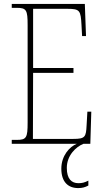

<svg xmlns="http://www.w3.org/2000/svg" viewBox="-20 -734 530 980"><path d="M40 0H372C336 14 293 60 293 127C293 195 328 226 379 226C400 226 414 222 431 213V188C411 198 399 201 380 201C346 201 321 180 321 123C321 59 368 15 406 0H441L446 -164H426L422 -94C419 -35 415 -25 354 -25H148L149 -362H355V-387H149V-689H325C388 -689 392 -680 396 -606L399 -550H419L413 -714H40V-694H65C115 -694 121 -683 121 -606V-108C121 -31 115 -20 65 -20H40Z"/></svg>

Font: Noto Serif Devanagari Condensed Thin
Style: Regular
Weight: 100
Width: 3
Designer: Universal Thirst, Indian Type Foundry and the Monotype Design Team
Foundry: Monotype Imaging Inc.
Version: Version 2.004